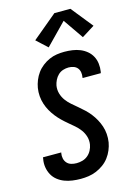

<svg xmlns="http://www.w3.org/2000/svg" viewBox="-144 -1053 798 1135"><g transform="rotate(-15 255.5 -485.5)"><path d="M205 8Q179 8 154 4.5Q129 1 106.5 -7.5Q84 -16 65 -31Q46 -46 34.5 -67Q23 -88 19 -113Q15 -138 20 -164Q20 -166 20.5 -168Q21 -170 21 -173H133Q133 -172 132.5 -171Q132 -170 132 -169Q129 -152 132.5 -136Q136 -120 146.5 -108.5Q157 -97 172.5 -92.5Q188 -88 205 -88Q223 -88 241 -93Q259 -98 273.5 -110Q288 -122 297 -139Q306 -156 309 -174Q313 -199 306 -222.5Q299 -246 285 -265Q271 -284 253 -299.5Q235 -315 217 -330Q199 -345 182 -361.5Q165 -378 150.5 -396.5Q136 -415 124.5 -435.5Q113 -456 105.5 -479Q98 -502 96 -527Q94 -552 98 -577Q102 -600 111 -622.5Q120 -645 134.5 -665Q149 -685 169 -700.5Q189 -716 211.5 -726Q234 -736 257.5 -739.5Q281 -743 304 -743Q329 -743 353.5 -739.5Q378 -736 400 -727Q422 -718 440 -703Q458 -688 469 -667.5Q480 -647 483 -622.5Q486 -598 482 -573Q481 -571 481 -569Q481 -567 480 -565H369Q369 -566 369 -567Q369 -568 369 -569Q372 -584 369.5 -599.5Q367 -615 358 -626Q349 -637 334.5 -642Q320 -647 304 -647Q287 -647 270 -641.5Q253 -636 240 -623.5Q227 -611 219 -594.5Q211 -578 208 -562Q204 -536 211 -512.5Q218 -489 232 -470Q246 -451 264 -435.5Q282 -420 300 -405Q318 -390 335 -374Q352 -358 366.5 -339.5Q381 -321 392.5 -300Q404 -279 411.5 -256.5Q419 -234 421 -209Q423 -184 419 -158Q415 -135 405.5 -112Q396 -89 380.5 -68.5Q365 -48 344 -33Q323 -18 300 -8.5Q277 1 253 4.5Q229 8 205 8ZM222 -792 156 -853 307 -979H405L511 -847L433 -798L348 -921Z"/></g></svg>

Font: Iosevka SS04
Style: Bold Italic
Weight: 700
Italic angle: -9°
Monospace: yes
Designer: Belleve Invis
Foundry: Belleve Invis
Version: Version 19.0.0; ttfautohint (v1.8.4)